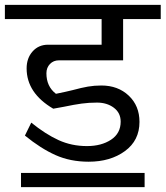

<svg xmlns="http://www.w3.org/2000/svg" viewBox="-42 -658 678 786"><path d="M60 -103 86 -156Q144 -109 197.5 -84.5Q251 -60 314 -60Q373 -60 412.5 -86Q452 -112 452 -160Q452 -196 424 -217Q396 -238 355 -238Q322 -238 292.5 -234Q263 -230 220 -221L176 -213Q67 -277 67 -378Q67 -420 91.5 -447.5Q116 -475 155 -475H374V-580H-22V-638H616V-580H462V-411H199Q177 -411 162.5 -396Q148 -381 148 -358Q148 -304 187 -274Q204 -277 225 -282Q246 -287 255 -289Q292 -299 318 -303.5Q344 -308 373 -308Q441 -308 485 -266.5Q529 -225 529 -159Q529 -83 469.5 -39.5Q410 4 321 4Q246 4 185.5 -23Q125 -50 60 -103ZM44 50H550V108H44Z"/></svg>

Font: AmikoRegular
Style: Regular
Weight: 400
Designer: Pablo Impallari, Rodrigo Fuenzalida, Andres Torresi
Foundry: Impallari Type
Version: Version 1.000; ttfautohint (v1.3)